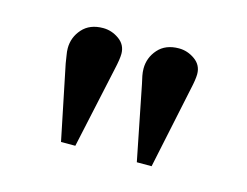

<svg xmlns="http://www.w3.org/2000/svg" viewBox="-49 -857 500 389"><g transform="rotate(15 200.5 -662.5)"><path d="M103 -540 71 -696Q70 -704 68.5 -712Q67 -720 67 -727Q67 -750 82.5 -767.5Q98 -785 126 -785Q144 -785 159.5 -774Q175 -763 175 -744Q175 -733 170 -711L133 -540ZM262 -540 231 -696Q229 -704 227.5 -712Q226 -720 226 -727Q226 -750 241.5 -767.5Q257 -785 285 -785Q303 -785 318.5 -774Q334 -763 334 -744Q334 -733 329 -711L293 -540Z"/></g></svg>

Font: Literata 36pt Medium
Style: Regular
Weight: 500
Designer: Latin by Veronika Burian and Jose Scaglione. Greek by Irene Vlachou. Cyrillic by Vera Evstafieva.
Foundry: TypeTogether
Version: Version 3.002